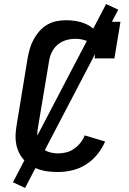

<svg xmlns="http://www.w3.org/2000/svg" viewBox="-20 -843 640 950"><path d="M267 8Q243 8 220 5.5Q197 3 175 -4Q153 -11 134 -22.5Q115 -34 100 -50Q85 -66 75 -86Q65 -106 60.5 -128.5Q56 -151 57 -175Q58 -199 62 -222L117 -557Q121 -580 128 -603.5Q135 -627 147 -649Q159 -671 176 -690Q193 -709 215 -721.5Q237 -734 261 -738.5Q285 -743 308 -743Q332 -743 355.5 -739Q379 -735 400 -726.5Q421 -718 438.5 -703.5Q456 -689 468 -670L478 -735H576L546 -554H448Q452 -574 447.5 -594Q443 -614 429 -627Q415 -640 395 -645.5Q375 -651 355 -651Q340 -651 324.5 -648.5Q309 -646 294.5 -640Q280 -634 267 -623.5Q254 -613 245 -599.5Q236 -586 230.5 -571.5Q225 -557 223 -542L167 -207Q163 -183 166 -159Q169 -135 183.5 -117Q198 -99 220.5 -91.5Q243 -84 267 -84Q287 -84 307.5 -89Q328 -94 346 -106.5Q364 -119 377.5 -136Q391 -153 399 -173L500 -143Q486 -109 461.5 -79Q437 -49 405.5 -29Q374 -9 338 -0.5Q302 8 267 8ZM104 87 44 59 505 -823 565 -795Z"/></svg>

Font: Iosevka Curly Slab SmBdEx
Style: Italic
Weight: 600
Width: 7
Italic angle: -9°
Monospace: yes
Designer: Belleve Invis
Foundry: Belleve Invis
Version: Version 11.1.0; ttfautohint (v1.8.3)